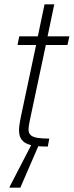

<svg xmlns="http://www.w3.org/2000/svg" viewBox="-20 -678 341 888"><path d="M201 0Q166 0 141 -3.5Q116 -7 100 -15.5Q84 -24 76 -38.5Q68 -53 68 -77Q68 -84 69 -93Q70 -102 72 -113.5Q74 -125 77 -140L147 -470H61L69 -510H155L186 -658H231L200 -510H301L292 -470H192L120 -131Q118 -121 116 -111Q114 -101 113 -93Q112 -85 112 -80Q112 -62 122 -53Q132 -44 153 -40.5Q174 -37 208 -37ZM24 190 25 185 130 -18H164L162 -13L74 190Z"/></svg>

Font: Saira SemiCondensed ExtraLight
Style: Italic
Weight: 250
Width: 4
Italic angle: -12°
Designer: Hector Gatti with collaboration of the Omnibus-Type team
Foundry: Omnibus-Type
Version: Version 1.101